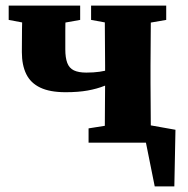

<svg xmlns="http://www.w3.org/2000/svg" viewBox="-20 -509 671 685"><path d="M551 0H460V-72L606 -46L602 156H532L490 -53ZM214 -180Q158 -180 123.5 -196.5Q89 -213 73.5 -245Q58 -277 58 -323Q58 -364 58.5 -405.5Q59 -447 61 -489H215Q215 -467 214 -445.5Q213 -424 213 -397Q213 -370 213 -333Q213 -303 220 -284.5Q227 -266 243.5 -258Q260 -250 288 -250Q314 -250 335 -253Q356 -256 373.5 -261.5Q391 -267 408 -273V-226Q381 -214 353.5 -203Q326 -192 292.5 -186Q259 -180 214 -180ZM353 0Q354 -26 354 -63Q354 -100 354.5 -140Q355 -180 355 -212V-276Q355 -309 354.5 -348.5Q354 -388 354 -426Q354 -464 353 -489H519Q518 -464 518 -426Q518 -388 517.5 -348.5Q517 -309 517 -276V-212Q517 -180 517.5 -140Q518 -100 518 -63Q518 -26 519 0ZM11 -438V-489H266V-438L171 -421H101ZM296 0V-51L397 -67H474L573 -51V0ZM305 -438V-489H573V-438L475 -421H398Z"/></svg>

Font: Source Serif 4 18pt
Style: Bold
Weight: 700
Designer: Frank Grießhammer
Foundry: Adobe Systems Incorporated
Version: Version 4.004;hotconv 1.0.116;makeotfexe 2.5.65601